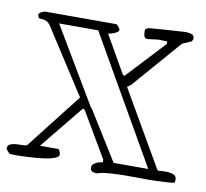

<svg xmlns="http://www.w3.org/2000/svg" viewBox="-93 -769 960 895"><g transform="rotate(10 387.5 -321.5)"><path d="M390 16Q390 7 395.5 1.5Q401 -4 408.5 -8Q416 -12 424.5 -14Q433 -16 440 -17V-29L316 -240Q312 -247 307 -247Q306 -247 305 -246H304L138 -42H223Q229 -42 232.5 -32Q236 -22 236 -17Q236 -8 222.5 -1.5Q209 5 188.5 9Q168 13 143.5 15.5Q119 18 96.5 19Q74 20 57.5 20.5Q41 21 37 21Q33 21 21.5 20.5Q10 20 6 20Q1 16 -6 8Q-13 0 -13 -2Q-13 -18 -0.5 -23.5Q12 -29 28.5 -30Q45 -31 60 -31Q75 -31 80 -36L283 -296L87 -600Q71 -625 44 -625Q29 -625 27.5 -631Q26 -637 24 -640Q24 -650 36.5 -656Q49 -662 55 -662H390Q393 -662 401 -652.5Q409 -643 409 -638Q409 -632 402.5 -627.5Q396 -623 387.5 -619.5Q379 -616 371 -614Q363 -612 360 -612L459 -439Q459 -436 463 -434Q465 -433 468 -432H470L471 -433L638 -612V-624Q635 -624 629 -624Q623 -624 616 -624.5Q609 -625 603.5 -625Q598 -625 596 -625Q594 -625 586.5 -624Q579 -623 570.5 -622Q562 -621 555 -620Q548 -619 546 -619Q532 -619 529 -629.5Q526 -640 526 -650Q526 -652 526 -657Q526 -662 527 -662L539 -669Q541 -670 554 -671Q567 -672 585.5 -673.5Q604 -675 625.5 -676.5Q647 -678 666 -679Q685 -680 698.5 -681Q712 -682 714 -682Q729 -682 742.5 -678Q756 -674 756 -658Q756 -655 754 -650.5Q752 -646 750 -644L707 -625L508 -396L490 -383L695 -29L701 -23Q706 -24 714.5 -24.5Q723 -25 734 -25Q757 -25 772.5 -19.5Q788 -14 788 6Q788 11 787 15Q786 19 781 20Q765 22 744 23Q723 24 703.5 25Q684 26 669.5 26Q655 26 651 26Q622 26 589.5 25.5Q557 25 526 26Q495 27 467.5 29.5Q440 32 421 39Q409 39 399.5 34.5Q390 30 390 16ZM490 -23H654L312 -619H127L341 -259L347 -253Z"/></g></svg>

Font: Miltonian
Style: Regular
Weight: 400
Designer: Pablo Impallari
Foundry: Pablo Impallari
Version: Version 1.008